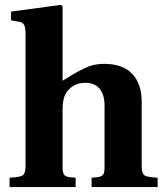

<svg xmlns="http://www.w3.org/2000/svg" viewBox="-20 -762 671 782"><path d="M19 0V-38.1Q62.5 -40.5 73.2 -48.1Q84 -55.7 84 -86.9V-621.1Q84 -649.4 78.6 -659.9Q73.2 -670.4 60.1 -672.9L24.9 -679.2V-714.8L228 -742.2L234.9 -735.8V-433.1Q265.1 -452.1 280.3 -460.9Q295.4 -469.7 318.8 -481.4Q342.3 -493.2 362.3 -497.6Q382.3 -502 403.8 -502Q480.5 -502 518.8 -460.9Q557.1 -419.9 557.1 -347.2V-86.9Q557.1 -55.7 567.9 -48.1Q578.6 -40.5 622.1 -38.1V0H353V-38.1L374 -40Q391.6 -41.5 398.7 -49.1Q405.8 -56.6 405.8 -80.1V-332Q405.8 -377 385.5 -400.9Q365.2 -424.8 327.1 -424.8Q297.9 -424.8 276.9 -411.1Q255.9 -397.5 245.1 -376Q234.9 -354.5 234.9 -316.9V-80.1Q234.9 -56.6 242.2 -49.1Q249.5 -41.5 267.1 -40L288.1 -38.1V0Z"/></svg>

Font: Linguistics Pro
Style: Bold
Weight: 700
Designer: Stefan Peev, Context Ltd
Foundry: Stefan Peev, Context Ltd
Version: Version 001.000